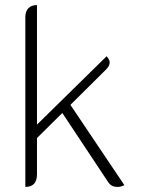

<svg xmlns="http://www.w3.org/2000/svg" viewBox="-20 -729 561 758"><path d="M471 2Q457 9 444 9Q432 9 423.5 5Q415 1 407 -10L226 -283L126 -184V-41Q126 9 80 9V-661Q80 -684 92 -696.5Q104 -709 126 -709V-237L401 -507Q406 -501 409.5 -495Q413 -489 413 -484Q413 -473 407 -464.5Q401 -456 386 -442L258 -315Z"/></svg>

Font: K2D Thin
Style: Regular
Weight: 100
Designer: Katatrad Aksorn Co.,Ltd.
Foundry: Cadson Demak Co.,Ltd.
Version: Version 1.000; ttfautohint (v1.6)